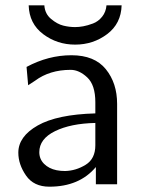

<svg xmlns="http://www.w3.org/2000/svg" viewBox="-20 -694 539 723"><path d="M88 -674H147Q149 -642 172.5 -622.5Q196 -603 218.5 -597.5Q241 -592 263 -592Q277 -592 293.5 -595Q310 -598 330 -605.5Q350 -613 364.5 -631Q379 -649 381 -674H438Q436 -605 383.5 -565.5Q331 -526 263 -526Q195 -526 142.5 -565.5Q90 -605 88 -674ZM49 -119Q49 -180 122 -221.5Q195 -263 339 -267V-309Q339 -374 308.5 -402.5Q278 -431 246 -431Q167 -431 112 -390L86 -373L80 -442Q162 -486 249 -486Q336 -486 378.5 -433.5Q421 -381 421 -303V0H341V-65Q279 9 166 9Q107 9 78 -33Q49 -75 49 -119ZM128 -121Q128 -95 146 -77Q164 -59 193 -53Q208 -50 225 -50Q266 -51 302.5 -73.5Q339 -96 339 -147V-231Q246 -229 187 -200Q128 -171 128 -121Z"/></svg>

Font: Coval
Style: Light
Weight: 300
Foundry: Context Ltd
Version: Version 001.000